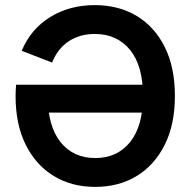

<svg xmlns="http://www.w3.org/2000/svg" viewBox="-20 -721 747 752"><path d="M353 11Q260 11 190 -32Q120 -75 80.5 -154.5Q41 -234 41 -345Q41 -353 41.5 -365.5Q42 -378 43 -389H579V-280H132L167 -345Q167 -227 217 -164.5Q267 -102 353 -102Q439 -102 489.5 -164.5Q540 -227 540 -345Q540 -464 489 -526Q438 -588 351 -588Q293 -588 249.5 -559.5Q206 -531 184 -476L65 -522Q101 -608 177 -654.5Q253 -701 351 -701Q445 -701 515.5 -658.5Q586 -616 625.5 -536.5Q665 -457 665 -345Q665 -234 625.5 -154.5Q586 -75 516 -32Q446 11 353 11Z"/></svg>

Font: Radio Canada Big Medium
Style: Regular
Weight: 500
Designer: Étienne Aubert Bonn
Foundry: Coppers and Brasses
Version: Version 1.001